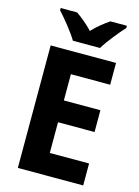

<svg xmlns="http://www.w3.org/2000/svg" viewBox="-136 -1007 784 1081"><g transform="rotate(15 255.5 -466.0)"><path d="M193 -772H351C377 -816 432 -883 465 -919V-932H369C338 -911 304 -885 271 -850C239 -884 205 -911 175 -932H79V-919C113 -882 168 -815 193 -772ZM460 0V-128H231V-307H444V-434H231V-587H460V-714H79V0Z"/></g></svg>

Font: Noto Sans Armenian SemiCondensed Medium
Style: Regular
Weight: 500
Width: 4
Designer: Monotype Design Team
Foundry: Monotype Imaging Inc.
Version: Version 2.008